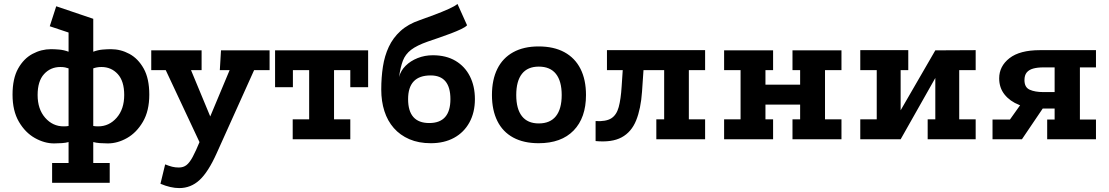

<svg xmlns="http://www.w3.org/2000/svg" viewBox="-20 -711 5661 980"><path d="M246 222V121H330V14Q317 18 296.5 19.5Q276 21 256 21Q207 21 158 -6.5Q109 -34 76.5 -89.5Q44 -145 44 -228Q44 -310 72.5 -361Q101 -412 146 -436Q191 -460 240 -460Q258 -460 282 -458Q306 -456 330 -447V-545L234 -577L267 -679L456 -615V-447Q480 -456 504 -458Q528 -460 546 -460Q596 -460 640.5 -436Q685 -412 713.5 -361Q742 -310 742 -228Q742 -145 709.5 -89.5Q677 -34 628.5 -6.5Q580 21 530 21Q510 21 490 19.5Q470 18 456 14V121H540V222ZM305 -66Q313 -66 319 -66.5Q325 -67 330 -68V-362Q322 -365 312 -367Q302 -369 288 -369Q238 -369 205 -333Q172 -297 172 -226Q172 -154 210.5 -110Q249 -66 305 -66ZM481 -66Q537 -66 575.5 -110Q614 -154 614 -226Q614 -297 581 -333Q548 -369 498 -369Q485 -369 474.5 -367Q464 -365 456 -362V-68Q461 -67 467.5 -66.5Q474 -66 481 -66Z M895 249Q873 249 849 243.5Q825 238 799 227L823 128Q843 136 858.5 140Q874 144 893 144Q916 144 932 131.5Q948 119 964 89Q980 59 1001 8L1152 -353H1102L1108 -454H1356V-353H1277L1086 71Q1043 167 998.5 208Q954 249 895 249ZM1022 65 826 -353H752V-454H1009V-353H955L1082 -47Z M1384 -454H1859V-266H1768V-353H1685V-102H1768V0H1474V-102H1558V-353H1475V-266H1384Z M2364 -582Q2356 -573 2334 -562.5Q2312 -552 2282 -540.5Q2252 -529 2221 -518.5Q2190 -508 2164 -499Q2107 -479 2078 -456.5Q2049 -434 2036.5 -401.5Q2024 -369 2017 -318Q2025 -350 2050 -375Q2075 -400 2111.5 -414.5Q2148 -429 2189 -429Q2257 -429 2305 -400.5Q2353 -372 2378.5 -321.5Q2404 -271 2404 -205Q2404 -137 2376 -86Q2348 -35 2297.5 -7.5Q2247 20 2179 20Q2117 20 2069.5 -0.5Q2022 -21 1990 -57.5Q1958 -94 1942 -144Q1926 -194 1926 -254Q1926 -316 1934.5 -371Q1943 -426 1964.5 -472Q1986 -518 2024.5 -553Q2063 -588 2122 -608Q2156 -620 2196 -635Q2236 -650 2269.5 -665Q2303 -680 2315 -691ZM2178 -326Q2063 -326 2063 -205Q2063 -83 2171 -83Q2279 -83 2279 -205Q2279 -326 2178 -326Z M2729 -474Q2807 -474 2861 -444.5Q2915 -415 2943 -359.5Q2971 -304 2971 -226Q2971 -110 2908 -45Q2845 20 2729 20Q2653 20 2599.5 -9Q2546 -38 2518.5 -93.5Q2491 -149 2491 -226Q2491 -304 2518.5 -359.5Q2546 -415 2599.5 -444.5Q2653 -474 2729 -474ZM2730 -371Q2673 -371 2644 -334Q2615 -297 2615 -226Q2615 -155 2644 -118Q2673 -81 2730 -81Q2788 -81 2817.5 -118Q2847 -155 2847 -226Q2847 -297 2817.5 -334Q2788 -371 2730 -371Z M3330 0V-102H3370V-353H3078V-455H3579V-353H3496V-102H3579V0ZM3020 9V-93Q3073 -90 3100 -107Q3127 -124 3138 -164.5Q3149 -205 3153 -270L3160 -375H3266L3257 -243Q3251 -156 3227 -96.5Q3203 -37 3153 -10Q3103 17 3020 9Z M3676 -454H3926V-353H3887V-279H4064V-353H4025V-454H4275V-353H4191V-102H4275V0H4025V-102H4064V-177H3887V-102H3926V0H3676V-102H3760V-353H3676Z M4371 -455H4616V-353H4577V-148L4754 -454L4960 -455V-353H4876V-102H4960V0H4715V-102H4754V-313L4577 0H4371V-102H4455V-353H4371Z M5325 0V-101H5363V-157H5288Q5229 -157 5182 -175.5Q5135 -194 5107.5 -228.5Q5080 -263 5080 -311Q5080 -373 5132.5 -414Q5185 -455 5288 -455H5574V-367H5492V-101H5574V0ZM5046 0V-101H5135L5194 -184L5311 -170L5196 0ZM5305 -241H5363V-367H5305Q5275 -367 5253.5 -361Q5232 -355 5220.5 -341Q5209 -327 5209 -302Q5209 -265 5236 -253Q5263 -241 5305 -241Z"/></svg>

Font: Podkova ExtraBold
Style: Regular
Weight: 800
Designer: Ilya Yudin
Foundry: Cyreal (www.cyreal.org)
Version: Version 2.103